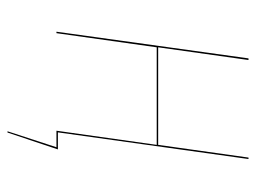

<svg xmlns="http://www.w3.org/2000/svg" viewBox="-106 -451 689 517"><g transform="rotate(90 238.5 -192.5)"><path d="M408.2 -517.1 336.4 -3.9H382.3L336.9 131.8H333.5L376.5 0H332L370.1 -270H107.4L69.3 0H65.4L137.2 -517.1H141.6L107.4 -273.9H370.1L404.3 -517.1Z"/></g></svg>

Font: Fira Sans Compressed Four
Style: Italic
Weight: 100
Width: 3
Italic angle: -8°
Designer: Carrois Corporate & Edenspiekermann AG
Foundry: Carrois Corporate GbR & Edenspiekermann AG
Version: Version 4.203;PS 004.203;hotconv 1.0.88;makeotf.lib2.5.64775